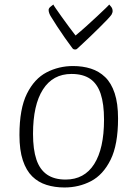

<svg xmlns="http://www.w3.org/2000/svg" viewBox="-20 -816 598 849"><path d="M265 13Q222 13 185.5 1.5Q149 -10 122.5 -36Q96 -62 81 -107Q66 -152 66 -219Q66 -335 99 -401.5Q132 -468 186 -496Q240 -524 303 -524Q346 -524 382 -512.5Q418 -501 445 -475Q472 -449 487 -404Q502 -359 502 -292Q502 -176 469 -109.5Q436 -43 382.5 -15Q329 13 265 13ZM270 -22Q353 -22 396.5 -90.5Q440 -159 440 -287Q440 -357 425 -401.5Q410 -446 378.5 -467.5Q347 -489 296 -489Q214 -489 170 -420.5Q126 -352 126 -224Q126 -155 141 -110.5Q156 -66 188 -44Q220 -22 270 -22ZM312 -597Q310 -597 306.5 -598Q303 -599 300 -603Q285 -623 267 -648.5Q249 -674 232.5 -699.5Q216 -725 205 -743Q201 -749 198 -757Q195 -765 195 -772Q195 -780 205 -787.5Q215 -795 216 -796Q216 -794 226.5 -779Q237 -764 252.5 -742Q268 -720 284.5 -698Q301 -676 314 -659Q336 -677 361 -699.5Q386 -722 409 -743.5Q432 -765 447 -779.5Q462 -794 463 -796Q465 -794 471.5 -786Q478 -778 478 -767Q478 -763 476.5 -759Q475 -755 473 -751Q469 -745 454.5 -729.5Q440 -714 420 -694.5Q400 -675 380 -655.5Q360 -636 344.5 -622Q329 -608 324 -603Q320 -599 317.5 -598Q315 -597 312 -597Z"/></svg>

Font: Briem Hand Thin
Style: Regular
Weight: 100
Designer: Gunnlaugur SE Briem, Eben Sorkin
Foundry: Sorkin Type Co.
Version: Version 1.003